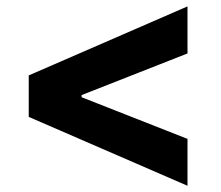

<svg xmlns="http://www.w3.org/2000/svg" viewBox="-20 -597 701 610"><path d="M71.3 -225.6 575.7 -6.8V-155.8L239.3 -288.1V-294.9L575.7 -427.2V-576.7L71.3 -357.4Z"/></svg>

Font: Raveo Display
Style: Bold
Weight: 700
Designer: Jakub Foglar, Rasmus Andersson (Inter)
Foundry: Jakubfoglar.com
Version: Version 1.100;Glyphs 3.2.3 (3260)